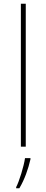

<svg xmlns="http://www.w3.org/2000/svg" viewBox="-20 -780 247 1021"><path d="M117 0V-760H91V0ZM142 67V61H113C107 104 82 185 66 215V221H83C111 174 130 119 142 67Z"/></svg>

Font: Noto Sans Devanagari UI Thin
Style: Regular
Weight: 100
Designer: Jelle Bosma - Monotype Design Team
Foundry: Monotype Imaging Inc.
Version: Version 2.004